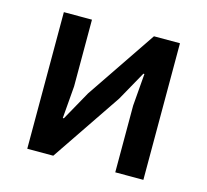

<svg xmlns="http://www.w3.org/2000/svg" viewBox="-82 -613 761 706"><g transform="rotate(15 299.0 -260.0)"><path d="M78 0V-520H185V-266L175 -143H179L241 -254L421 -520H520V0H413V-254L423 -377H419L357 -266L177 0Z"/></g></svg>

Font: IBM Plex Sans Medm
Style: Regular
Weight: 500
Designer: Mike Abbink, Paul van der Laan, Pieter van Rosmalen
Foundry: Bold Monday
Version: Version 3.005